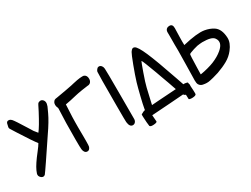

<svg xmlns="http://www.w3.org/2000/svg" viewBox="-67 -1473 2861 2188"><g transform="rotate(-30 1364.0 -379.0)"><path d="M63 -65Q38 -88 47 -118Q52 -133 61 -154Q90 -219 181 -334Q219 -382 235 -411Q195 -461 78 -645Q40 -705 33 -717Q27 -728 29 -739Q34 -767 39 -783Q47 -809 74 -806Q93 -804 108 -788Q131 -763 221 -617Q229 -605 240 -586.5Q251 -568 256.5 -559.5Q262 -551 294 -513Q336 -565 417 -719Q443 -769 452 -788Q461 -807 471 -812Q476 -815 486 -817Q507 -822 523 -808.5Q539 -795 542.5 -774Q546 -753 534 -721Q529 -709 502 -651Q461 -563 376 -441Q324 -361 204 -185Q166 -129 145 -99Q122 -65 118 -62Q103 -49 87 -52Q74 -54 63 -65Z M718 -159Q718 -98 714 -86Q703 -55 682 -50Q679 -49 672 -49Q653 -49 640.5 -64Q628 -79 625 -105Q622 -128 622 -233Q622 -481 630 -615Q631 -624 631 -635Q631 -647 625 -659Q618 -672 618 -692Q618 -710 624 -722Q633 -739 644 -745.5Q655 -752 679 -754Q697 -756 805 -776Q913 -796 922 -800Q934 -804 976.5 -811.5Q1019 -819 1047 -819Q1063 -819 1070 -816Q1103 -802 1103 -757Q1103 -727 1084 -709Q1070 -696 1046 -696Q1034 -696 967.5 -685Q901 -674 874 -667Q788 -646 738 -638L727 -636L726 -616Q721 -526 719 -476Q718 -442 717.5 -408.5Q717 -375 717 -341Q717 -311 717.5 -280.5Q718 -250 718 -220Z M1318 -109Q1319 -83 1305.5 -66Q1292 -49 1271 -49Q1230 -49 1222 -117Q1220 -130 1220 -342Q1220 -755 1224 -779Q1226 -790 1236 -803Q1246 -816 1254 -820Q1260 -823 1268 -823Q1288 -823 1302 -804Q1313 -790 1315 -767Q1318 -731 1318 -447Z M1800 -439Q1797 -449 1748 -576Q1725 -634 1721 -634H1720Q1714 -625 1673.5 -511Q1633 -397 1620 -341.5Q1607 -286 1597 -242Q1586 -196 1571 -129Q1561 -83 1549.5 -65.5Q1538 -48 1518 -48Q1484 -48 1474 -94Q1472 -102 1472 -108Q1472 -115 1477 -145Q1485 -193 1510 -295Q1535 -397 1551 -451Q1575 -530 1618 -644Q1661 -758 1675 -780Q1691 -804 1704 -810Q1717 -815 1732 -807Q1764 -791 1817.5 -668Q1871 -545 1967 -265Q2004 -156 2013 -131Q2019 -113 2019 -99Q2019 -85 2012 -71Q2001 -47 1975 -47Q1958 -47 1947 -58Q1926 -79 1885 -201Q1878 -223 1862 -267.5Q1846 -312 1825.5 -367.5Q1805 -423 1800 -439ZM1474 -34Q1452 -31 1437 -43.5Q1422 -56 1421 -77Q1418 -118 1474 -130Q1485 -133 1660 -145Q2003 -169 2023 -166Q2032 -165 2043.5 -155.5Q2055 -146 2059 -138Q2062 -133 2063 -125Q2064 -105 2049 -90Q2038 -78 2020 -75Q1990 -69 1754 -53ZM1524 48Q1525 54 1512 59Q1499 64 1478 65Q1437 68 1428 52Q1426 49 1422 -1Q1415 -100 1419 -106Q1421 -108 1430.5 -112Q1440 -116 1448 -117Q1454 -119 1462 -119Q1482 -120 1496 -117Q1508 -114 1510 -109Q1514 -101 1518 -33ZM1966 -73Q1963 -141 1965 -149Q1967 -155 1978 -159Q1992 -164 2012 -165Q2020 -165 2026 -165Q2034 -164 2044 -161.5Q2054 -159 2056 -156Q2060 -151 2065 -52Q2067 -1 2065 2Q2058 18 2017 20Q1996 21 1982 17.5Q1968 14 1969 8Z M2515 -578Q2581 -567 2630 -535Q2697 -491 2702 -374Q2705 -306 2646 -231Q2605 -178 2545 -144Q2485 -110 2406 -82Q2381 -73 2332 -60.5Q2283 -48 2264 -46Q2258 -45 2239.5 -45Q2221 -45 2190.5 -51Q2160 -57 2144 -85Q2135 -102 2135 -138Q2135 -157 2139 -341Q2142 -443 2142 -526Q2142 -542 2141.5 -569.5Q2141 -597 2141 -608Q2141 -633 2141.5 -678.5Q2142 -724 2141.5 -742Q2141 -760 2141 -766Q2140 -800 2165 -815Q2175 -821 2193 -822Q2238 -824 2237 -768L2234 -655Q2232 -589 2234 -547Q2426 -593 2515 -578ZM2229 -164 2243 -166Q2277 -171 2327.5 -184.5Q2378 -198 2410 -211Q2489 -243 2542 -288Q2630 -362 2580 -431Q2564 -453 2526.5 -463Q2489 -473 2426 -473Q2420 -473 2393.5 -470.5Q2367 -468 2359 -466Q2304 -453 2259 -435Q2246 -429 2240.5 -426Q2235 -423 2231 -250Z"/></g></svg>

Font: Chanighter Handwriting Cyr
Style: Regular
Weight: 400
Designer: Sin Chanighter
Version: Version 001.001